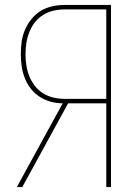

<svg xmlns="http://www.w3.org/2000/svg" viewBox="-20 -755 540 775"><path d="M48 0 233 -338Q208 -338 184.5 -344.5Q161 -351 140 -364.5Q119 -378 104 -397.5Q89 -417 80 -440Q71 -463 67.5 -487.5Q64 -512 64 -536Q64 -562 67.5 -587Q71 -612 81 -635Q91 -658 107 -678Q123 -698 144.5 -711Q166 -724 191 -729.5Q216 -735 241 -735H428V0H409V-338H255L70 0ZM241 -356H409V-717H241Q219 -717 196.5 -712Q174 -707 154.5 -695Q135 -683 121 -665Q107 -647 98.5 -625.5Q90 -604 86.5 -581.5Q83 -559 83 -536Q83 -514 86.5 -491Q90 -468 98.5 -447Q107 -426 121 -408Q135 -390 154.5 -378Q174 -366 196.5 -361Q219 -356 241 -356Z"/></svg>

Font: Iosevka Thin
Style: Regular
Weight: 100
Monospace: yes
Designer: Belleve Invis
Foundry: Belleve Invis
Version: Version 32.5.0; ttfautohint (v1.8.4)